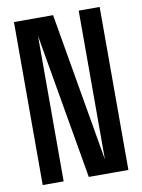

<svg xmlns="http://www.w3.org/2000/svg" viewBox="-81 -756 601 812"><g transform="rotate(-10 220.0 -350.0)"><path d="M126 -625V0H36V-700H204L314 -61V-700H404V0H234Z"/></g></svg>

Font: Piscolabis
Style: Regular
Weight: 400
Designer: Ariel Martín Pérez
Foundry: Tunera Type Foundry
Version: Version 1.000